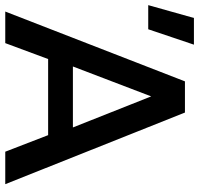

<svg xmlns="http://www.w3.org/2000/svg" viewBox="-48 -742 775 748"><g transform="rotate(90 340.0 -367.5)"><path d="M10.5 0 282.5 -700H404L683 0H556.5L492 -167H195.5L133.5 0ZM224.5 -263.5H462L341 -568.5ZM-14.5 -557 35.5 -735H139.5L79.5 -557Z"/></g></svg>

Font: Geologica Roman
Style: Regular
Weight: 400
Designer: Sindre Bremnes, Frode Helland
Foundry: Monokrom Skriftforlag AS
Version: Version 1.010;gftools[0.9.28]